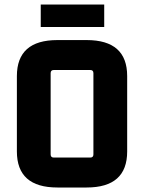

<svg xmlns="http://www.w3.org/2000/svg" viewBox="-20 -823 640 853"><path d="M443 -803V-703H161V-803ZM55 -150V-485Q55 -645 235 -645H365Q545 -645 545 -485V-150Q545 10 365 10H235Q55 10 55 -150ZM381 -512H219Q205 -512 205 -498V-137Q205 -123 219 -123H381Q395 -123 395 -137V-498Q395 -512 381 -512Z"/></svg>

Font: Gemunu Libre ExtraBold
Style: Regular
Weight: 800
Designer: Puspanada Ekanayake, Sola Matas, Pathum Egodawatta, Kosala Senevirathne
Foundry: mooniak
Version: Version 1.100